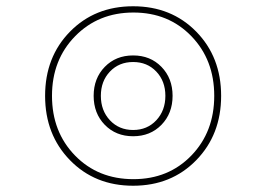

<svg xmlns="http://www.w3.org/2000/svg" viewBox="-20 -566 850 613"><path d="M606.5 -54.5Q527 27 405 27Q283 27 203.5 -54.5Q124 -136 124 -260Q124 -384 203.5 -465Q283 -546 405 -546Q527 -546 606.5 -465Q686 -384 686 -260Q686 -136 606.5 -54.5ZM406 6Q518 6 591 -69.5Q664 -145 664 -260Q664 -375 591 -450.5Q518 -526 406 -526Q294 -526 220 -450.5Q146 -375 146 -260Q146 -145 219.5 -69.5Q293 6 406 6ZM495.5 -167.5Q460 -131 405 -131Q350 -131 314.5 -167.5Q279 -204 279 -260Q279 -316 314.5 -352.5Q350 -389 405 -389Q460 -389 495.5 -352.5Q531 -316 531 -260Q531 -204 495.5 -167.5ZM331 -182Q360 -151 405 -151Q450 -151 479 -182Q508 -213 508 -260Q508 -307 479 -337.5Q450 -368 405 -368Q360 -368 331 -337.5Q302 -307 302 -260Q302 -213 331 -182Z"/></svg>

Font: FiraGO Thin
Style: Regular
Weight: 100
Designer: bBox Type
Foundry: bBox Type GmbH
Version: Version 1.001;PS 001.001;hotconv 1.0.88;makeotf.lib2.5.64775